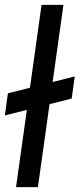

<svg xmlns="http://www.w3.org/2000/svg" viewBox="-37 -770 328 790"><path d="M-17 -295 -4.5 -386 270.5 -455.5 258 -364.5ZM29 0 134 -750H224L119 0Z"/></svg>

Font: Mohave Light Medium
Style: Italic
Weight: 500
Italic angle: -8°
Version: Version 2.003